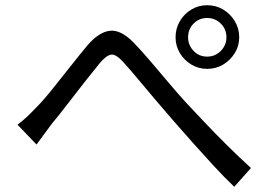

<svg xmlns="http://www.w3.org/2000/svg" viewBox="-20 -734 1040 736"><path d="M47 -256Q66 -270 82.5 -285.5Q99 -301 119 -322Q146 -349 180 -391.5Q214 -434 250 -479.5Q286 -525 315 -560Q359 -611 401 -616Q443 -621 492 -571Q522 -540 556.5 -499.5Q591 -459 626 -417.5Q661 -376 692 -342Q723 -309 764 -265.5Q805 -222 851 -176.5Q897 -131 942 -90L878 -18Q840 -54 799 -98.5Q758 -143 718 -188Q678 -233 644 -272Q612 -309 577 -350Q542 -391 510.5 -429Q479 -467 456 -492Q425 -528 405.5 -524.5Q386 -521 360 -489Q337 -461 304 -419Q271 -377 238 -334Q205 -291 179 -260Q164 -240 148 -218Q132 -196 120 -180ZM701 -591Q701 -561 722 -539Q743 -517 774 -517Q805 -517 826.5 -539Q848 -561 848 -591Q848 -622 826.5 -643.5Q805 -665 774 -665Q743 -665 722 -643.5Q701 -622 701 -591ZM653 -591Q653 -625 669.5 -653Q686 -681 713.5 -697.5Q741 -714 774 -714Q808 -714 835.5 -697.5Q863 -681 880 -653Q897 -625 897 -591Q897 -558 880 -530.5Q863 -503 835.5 -486.5Q808 -470 774 -470Q741 -470 713.5 -486.5Q686 -503 669.5 -530.5Q653 -558 653 -591Z"/></svg>

Font: Go Noto Current
Style: Regular
Weight: 400
Designer: Monotype Design Team
Foundry: Monotype Imaging Inc.
Version: Version 2.007; ttfautohint (v1.8) -l 8 -r 50 -G 200 -x 14 -D